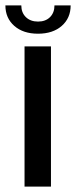

<svg xmlns="http://www.w3.org/2000/svg" viewBox="-58 -692 282 712"><path d="M131 0H33V-520H131ZM83 -567Q28 -567 -5 -596Q-38 -625 -38 -672H21Q21 -645 38 -628.5Q55 -612 83 -612Q111 -612 127.5 -628.5Q144 -645 144 -672H204Q204 -625 171 -596Q138 -567 83 -567Z"/></svg>

Font: Non Bureau
Style: Regular
Weight: 400
Designer: Jona Saucedo
Foundry: Non Foundry
Version: Version 1.000; ttfautohint (v1.8.4)